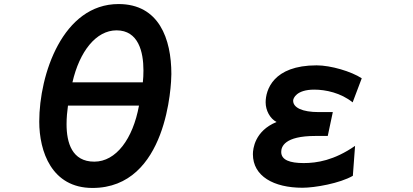

<svg xmlns="http://www.w3.org/2000/svg" viewBox="-20 -860 2040 949"><path d="M437 69C808 69 827 -445 827 -494C827 -668 766 -840 566 -840C290 -840 174 -492 174 -259C174 -112 235 69 437 69ZM316 -338H667C637 -174 554 -61 446 -61C336 -61 309 -154 309 -246C309 -278 312 -310 316 -338ZM686 -453H338C373 -606 455 -710 556 -710C664 -710 689 -604 689 -512C689 -491 688 -471 686 -453Z M1724 9 1735 -139C1631 -67 1546 -54 1481 -54C1413 -54 1370 -69 1370 -109C1370 -134 1385 -188 1539 -188H1600L1625 -306H1555C1474 -306 1429 -328 1429 -362V-363C1429 -374 1445 -417 1533 -417C1590 -417 1665 -401 1723 -354L1768 -473C1716 -507 1615 -537 1545 -537C1329 -537 1293 -414 1293 -354C1293 -315 1314 -274 1347 -257C1239 -213 1230 -124 1230 -98C1230 11 1333 68 1475 68C1537 68 1660 46 1724 9Z"/></svg>

Font: LINE Seed JP App_OTF Bold
Style: Regular
Weight: 700
Designer: LINE & Fontrix & Fontworks
Version: Version 1.009